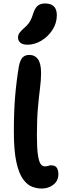

<svg xmlns="http://www.w3.org/2000/svg" viewBox="-20 -1077 372 1108"><path d="M220 11Q193 11 165 0.5Q137 -10 113 -43Q89 -76 74.5 -141.5Q60 -207 60 -317Q60 -435 67.5 -523Q75 -611 89 -694Q96 -730 110 -745Q124 -760 149 -760Q181 -760 199 -735.5Q217 -711 217 -655Q217 -616 211 -569Q205 -522 199 -456.5Q193 -391 193 -297Q193 -220 199 -181.5Q205 -143 215 -130Q225 -117 237 -117Q252 -117 259 -120Q266 -123 275 -123Q299 -123 308 -108.5Q317 -94 317 -72Q317 -34 288.5 -11.5Q260 11 220 11ZM139 -819Q111 -819 97.5 -830.5Q84 -842 84 -860Q84 -876 93 -888Q102 -900 119 -915Q143 -936 153.5 -954.5Q164 -973 173 -1003Q184 -1035 200.5 -1046Q217 -1057 240 -1057Q308 -1057 308 -989Q308 -944 283 -905Q258 -866 219 -842.5Q180 -819 139 -819Z"/></svg>

Font: Shantell Sans Normal
Style: Regular
Weight: 600
Designer: Stephen Nixon, Anya Danilova, Shantell Martin
Foundry: Arrow Type
Version: Version 1.009;[a7da0bfa3]